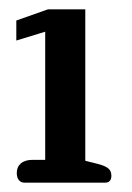

<svg xmlns="http://www.w3.org/2000/svg" viewBox="-20 -781 284 412"><path d="M33 -389Q25 -389 20.5 -394.5Q16 -400 16 -410Q16 -423 25 -430.5Q34 -438 50 -438H77V-713L15 -694V-737L83 -761H163V-436L191 -429Q206 -425 212.5 -419.5Q219 -414 219 -404Q219 -389 205 -389Z"/></svg>

Font: Maitree Semibold
Style: Regular
Weight: 600
Designer: CadsonDemak Team
Foundry: CadsonDemak
Version: Version 1.010